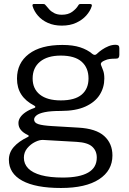

<svg xmlns="http://www.w3.org/2000/svg" viewBox="-20 -762 642 957"><path d="M555.6 -538.8Q565.7 -538.8 570.3 -535.1Q574.8 -531.4 574.8 -522.5V-488.3Q574.8 -478.6 570.6 -473.9Q566.4 -469.2 555.4 -469.6Q538.8 -469.7 526.7 -468Q514.6 -466.4 503.4 -461.3Q478.6 -451.9 483.4 -438.3Q487.6 -427 493.8 -411.4Q500 -395.8 500 -370.4Q500 -326.1 476.8 -289.3Q453.6 -252.6 405.5 -230.8Q357.4 -209 282.9 -209Q232.5 -209 203.3 -203Q174.1 -196.9 162 -186.9Q150 -177 150 -166.1Q150 -150 171.5 -143.1Q193 -136.2 241.1 -133.5L369.9 -125.9Q458.4 -121.1 499.4 -84Q540.4 -46.9 540.4 12.9Q540.4 88.2 473.8 131.6Q407.3 175 283.8 175Q157.2 175 90.8 138.6Q24.3 102.2 24.3 34.2Q24.3 -1.3 48.4 -29.1Q72.6 -56.9 117.6 -78.7Q129.5 -84.2 117.6 -89.7Q96 -99.8 84 -114.3Q71.9 -128.7 71.9 -148.8Q71.9 -163.4 81.1 -177.2Q90.2 -191 107.6 -202.8Q124.9 -214.7 150.5 -223.6Q156.2 -225.6 156.3 -228.9Q156.4 -232.3 150.6 -235.6Q107.4 -258 86.1 -291.1Q64.7 -324.1 64.7 -370.1Q64.7 -447.9 123.7 -492.9Q182.6 -538 291.2 -538Q343.2 -538 379.5 -526.2Q415.8 -514.4 440.8 -493Q446.7 -488.4 452 -488.4Q457.4 -488.3 462.4 -493.1Q473.5 -504.1 488.6 -514.4Q503.6 -524.7 521.1 -531.8Q538.7 -538.8 555.6 -538.8ZM283 -261.6Q353.3 -261.6 387.2 -290.5Q421.2 -319.4 421.2 -370.7Q421.2 -424.2 386.9 -454.5Q352.6 -484.9 283 -484.9Q216.3 -484.9 179.5 -454.5Q142.7 -424.2 142.7 -370.7Q142.7 -319.1 179.1 -290.3Q215.6 -261.6 283 -261.6ZM194.8 -64.5Q177.5 -65.5 155.1 -54.5Q132.7 -43.5 115.8 -23.2Q99 -2.8 99 24.1Q99 55.1 120.6 77.3Q142.2 99.5 185.4 111.3Q228.6 123 293.1 123Q376 123 419.2 98.3Q462.4 73.7 462.4 23.4Q462.4 -10.2 439.6 -31Q416.8 -51.7 362.3 -54.9ZM428.4 -742Q441.1 -742 437 -730.5Q429.7 -706.8 410 -684.7Q390.3 -662.6 359.8 -648.5Q329.3 -634.3 288.2 -634.3Q248.8 -634.3 218.7 -647.8Q188.5 -661.3 169.3 -683.6Q150 -705.8 142.3 -731.8Q141.3 -734.9 142.4 -738.4Q143.4 -742 148.3 -742H194.8Q200.9 -742 203.6 -740.1Q206.3 -738.2 210.1 -733.1Q216.5 -725.1 226 -714.6Q235.5 -704.1 250.9 -696.3Q266.4 -688.5 288.2 -688.5Q319.9 -688.5 340 -703.3Q360.2 -718.1 369.5 -734.1Q372.4 -739.4 375 -740.7Q377.7 -742 381.6 -742Z"/></svg>

Font: Libre Franklin Thin
Style: Regular
Weight: 100
Designer: Pablo Impallari, Rodrigo Fuenzalida, Nhung Nguyen
Foundry: Impallari Type
Version: Version 3.000